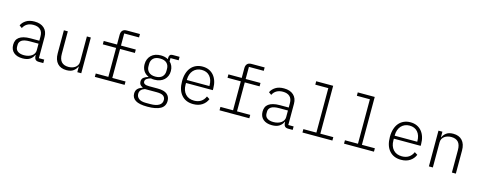

<svg xmlns="http://www.w3.org/2000/svg" viewBox="-35 -1602 6670 2677"><g transform="rotate(15 3300.0 -264.0)"><path d="M479 0Q444 0 429 -17Q414 -34 412 -63V-81H407Q390 -40 351 -14Q312 12 245 12Q164 12 117.5 -27.5Q71 -67 71 -139Q71 -173 82.5 -200.5Q94 -228 119.5 -247Q145 -266 185 -276.5Q225 -287 283 -287H409V-350Q409 -415 373.5 -447Q338 -479 275 -479Q169 -479 127 -394L88 -422Q108 -467 155.5 -497.5Q203 -528 278 -528Q366 -528 416 -482.5Q466 -437 466 -356V-50H543V0ZM254 -36Q287 -36 315 -44Q343 -52 364 -66.5Q385 -81 397 -102Q409 -123 409 -149V-244H283Q202 -244 166.5 -219.5Q131 -195 131 -153V-127Q131 -82 164.5 -59Q198 -36 254 -36Z M1034 -80H1030Q1015 -44 979.5 -16Q944 12 879 12Q795 12 748.5 -38.5Q702 -89 702 -183V-516H759V-193Q759 -113 793.5 -76Q828 -39 894 -39Q921 -39 946 -46Q971 -53 990.5 -67Q1010 -81 1022 -102.5Q1034 -124 1034 -153V-516H1091V0H1034Z M1287 -49H1469V-467H1277V-516H1469V-657Q1469 -695 1488.5 -717.5Q1508 -740 1550 -740H1740V-691H1526V-516H1740V-467H1526V-49H1717V0H1287Z M2354 61Q2354 139 2290 175.5Q2226 212 2102 212Q1982 212 1929 178Q1876 144 1876 83Q1876 39 1900 13.5Q1924 -12 1967 -25V-33Q1918 -52 1918 -103Q1918 -141 1944 -161.5Q1970 -182 2008 -192V-196Q1962 -216 1936.5 -256Q1911 -296 1911 -352Q1911 -391 1924.5 -423.5Q1938 -456 1962.5 -479.5Q1987 -503 2022 -515.5Q2057 -528 2100 -528Q2162 -528 2206 -502V-523Q2206 -547 2217.5 -561.5Q2229 -576 2255 -576H2356V-526H2238V-479Q2263 -456 2276.5 -424Q2290 -392 2290 -352Q2290 -313 2276.5 -281Q2263 -249 2238 -225.5Q2213 -202 2178 -189.5Q2143 -177 2100 -177Q2086 -177 2074 -178Q2062 -179 2048 -182Q2016 -174 1992 -158Q1968 -142 1968 -115Q1968 -70 2052 -70H2175Q2269 -70 2311.5 -34.5Q2354 1 2354 61ZM2300 63Q2300 26 2272.5 4.5Q2245 -17 2175 -17H2006Q1971 -6 1951.5 15.5Q1932 37 1932 72Q1932 113 1965.5 139.5Q1999 166 2067 166H2134Q2211 166 2255.5 140.5Q2300 115 2300 63ZM2100 -222Q2165 -222 2197.5 -254Q2230 -286 2230 -336V-369Q2230 -420 2197.5 -451.5Q2165 -483 2100 -483Q2036 -483 2003.5 -451.5Q1971 -420 1971 -369V-336Q1971 -286 2004 -254Q2037 -222 2100 -222Z M2708 12Q2600 12 2538.5 -58.5Q2477 -129 2477 -257Q2477 -321 2493 -371.5Q2509 -422 2538.5 -456.5Q2568 -491 2610 -509.5Q2652 -528 2703 -528Q2755 -528 2796 -509.5Q2837 -491 2865.5 -457Q2894 -423 2909 -376Q2924 -329 2924 -272V-247H2537V-222Q2537 -139 2582 -88.5Q2627 -38 2708 -38Q2765 -38 2805.5 -64Q2846 -90 2868 -141L2911 -114Q2888 -57 2836 -22.5Q2784 12 2708 12ZM2703 -480Q2665 -480 2634.5 -466.5Q2604 -453 2582.5 -429Q2561 -405 2549 -371Q2537 -337 2537 -296V-290H2863V-298Q2863 -382 2820.5 -431Q2778 -480 2703 -480Z M3087 -49H3269V-467H3077V-516H3269V-657Q3269 -695 3288.5 -717.5Q3308 -740 3350 -740H3540V-691H3326V-516H3540V-467H3326V-49H3517V0H3087Z M4079 0Q4044 0 4029 -17Q4014 -34 4012 -63V-81H4007Q3990 -40 3951 -14Q3912 12 3845 12Q3764 12 3717.5 -27.5Q3671 -67 3671 -139Q3671 -173 3682.5 -200.5Q3694 -228 3719.5 -247Q3745 -266 3785 -276.5Q3825 -287 3883 -287H4009V-350Q4009 -415 3973.5 -447Q3938 -479 3875 -479Q3769 -479 3727 -394L3688 -422Q3708 -467 3755.5 -497.5Q3803 -528 3878 -528Q3966 -528 4016 -482.5Q4066 -437 4066 -356V-50H4143V0ZM3854 -36Q3887 -36 3915 -44Q3943 -52 3964 -66.5Q3985 -81 3997 -102Q4009 -123 4009 -149V-244H3883Q3802 -244 3766.5 -219.5Q3731 -195 3731 -153V-127Q3731 -82 3764.5 -59Q3798 -36 3854 -36Z M4284 -49H4472V-691H4284V-740H4529V-49H4716V0H4284Z M4884 -49H5072V-691H4884V-740H5129V-49H5316V0H4884Z M5708 12Q5600 12 5538.5 -58.5Q5477 -129 5477 -257Q5477 -321 5493 -371.5Q5509 -422 5538.5 -456.5Q5568 -491 5610 -509.5Q5652 -528 5703 -528Q5755 -528 5796 -509.5Q5837 -491 5865.5 -457Q5894 -423 5909 -376Q5924 -329 5924 -272V-247H5537V-222Q5537 -139 5582 -88.5Q5627 -38 5708 -38Q5765 -38 5805.5 -64Q5846 -90 5868 -141L5911 -114Q5888 -57 5836 -22.5Q5784 12 5708 12ZM5703 -480Q5665 -480 5634.5 -466.5Q5604 -453 5582.5 -429Q5561 -405 5549 -371Q5537 -337 5537 -296V-290H5863V-298Q5863 -382 5820.5 -431Q5778 -480 5703 -480Z M6109 0V-516H6166V-436H6170Q6185 -472 6220.5 -500Q6256 -528 6321 -528Q6405 -528 6451.5 -477.5Q6498 -427 6498 -333V0H6441V-323Q6441 -403 6406.5 -440Q6372 -477 6306 -477Q6279 -477 6254 -470Q6229 -463 6209.5 -449Q6190 -435 6178 -413.5Q6166 -392 6166 -363V0Z"/></g></svg>

Font: IBM Plex Mono Light
Style: Regular
Weight: 300
Monospace: yes
Designer: Mike Abbink, Paul van der Laan, Pieter van Rosmalen
Foundry: Bold Monday
Version: Version 2.3